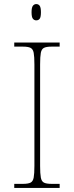

<svg xmlns="http://www.w3.org/2000/svg" viewBox="-20 -923 365 943"><path d="M50 0V-20H93Q118 -20 130 -26Q142 -32 145.5 -51Q149 -70 149 -108V-606Q149 -645 145.5 -663.5Q142 -682 130 -688Q118 -694 93 -694H50V-714H273V-694H233Q208 -694 196 -688Q184 -682 180.5 -663.5Q177 -645 177 -606V-108Q177 -70 180.5 -51Q184 -32 196 -26Q208 -20 233 -20H273V0ZM158 -823Q148 -823 141.5 -831Q135 -839 135 -863Q135 -886 141.5 -894.5Q148 -903 158 -903Q169 -903 175 -894.5Q181 -886 181 -863Q181 -839 175 -831Q169 -823 158 -823Z"/></svg>

Font: Noto Serif Tibetan Thin
Style: Regular
Weight: 250
Version: Version 2.103